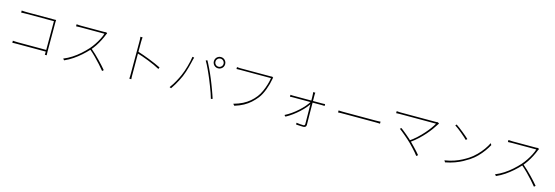

<svg xmlns="http://www.w3.org/2000/svg" viewBox="39 -2082 9902 3427"><g transform="rotate(15 4990.0 -368.5)"><path d="M187 -661Q209 -659 234.5 -657.5Q260 -656 282 -656H763Q778 -656 792.5 -656Q807 -656 824 -657Q823 -641 822.5 -624.5Q822 -608 822 -595V-80Q822 -52 823.5 -28.5Q825 -5 825 -5H790Q790 -5 791 -28.5Q792 -52 792 -78V-626H283Q259 -626 230 -625Q201 -624 187 -623ZM174 -100Q187 -99 215 -97Q243 -95 271 -95H803V-64H272Q240 -64 215 -63.5Q190 -63 174 -62Z M1766 -660Q1763 -656 1758.5 -648Q1754 -640 1752 -635Q1733 -584 1702 -523Q1671 -462 1633 -404.5Q1595 -347 1555 -304Q1500 -244 1436 -187.5Q1372 -131 1300.5 -82.5Q1229 -34 1148 2L1124 -24Q1205 -57 1278 -104.5Q1351 -152 1416.5 -210.5Q1482 -269 1538 -331Q1573 -371 1610 -425.5Q1647 -480 1677 -538Q1707 -596 1721 -643Q1714 -643 1680.5 -643Q1647 -643 1599.5 -643Q1552 -643 1499.5 -643Q1447 -643 1399.5 -643Q1352 -643 1320 -643Q1288 -643 1281 -643Q1266 -643 1246.5 -642Q1227 -641 1212 -640.5Q1197 -640 1197 -640V-678Q1197 -678 1211.5 -677Q1226 -676 1245.5 -674.5Q1265 -673 1281 -673Q1288 -673 1318.5 -673Q1349 -673 1394 -673Q1439 -673 1488.5 -673Q1538 -673 1583.5 -673Q1629 -673 1660.5 -673Q1692 -673 1700 -673Q1716 -673 1727 -674Q1738 -675 1746 -677ZM1568 -326Q1611 -290 1654 -249Q1697 -208 1738 -165.5Q1779 -123 1814.5 -84Q1850 -45 1877 -12L1852 10Q1817 -34 1766.5 -90Q1716 -146 1659.5 -203Q1603 -260 1548 -306Z M2360 -81Q2360 -90 2360 -130.5Q2360 -171 2360 -230.5Q2360 -290 2360 -357Q2360 -424 2360 -487.5Q2360 -551 2360 -599.5Q2360 -648 2360 -669Q2360 -685 2359 -711Q2358 -737 2355 -757H2395Q2393 -738 2391.5 -710.5Q2390 -683 2390 -669Q2390 -619 2390 -557.5Q2390 -496 2390 -432Q2390 -368 2390.5 -307.5Q2391 -247 2391 -198Q2391 -149 2391 -117.5Q2391 -86 2391 -81Q2391 -63 2391 -45.5Q2391 -28 2392 -12Q2393 4 2394 17H2357Q2359 -2 2359.5 -28.5Q2360 -55 2360 -81ZM2384 -491Q2433 -476 2490.5 -455.5Q2548 -435 2608 -411.5Q2668 -388 2724 -363.5Q2780 -339 2826 -316L2813 -285Q2770 -309 2713.5 -334.5Q2657 -360 2596.5 -384Q2536 -408 2480.5 -427Q2425 -446 2384 -458Z M3764 -675Q3764 -644 3785.5 -622.5Q3807 -601 3838 -601Q3869 -601 3891 -622.5Q3913 -644 3913 -675Q3913 -706 3891 -728Q3869 -750 3838 -750Q3807 -750 3785.5 -728Q3764 -706 3764 -675ZM3734 -675Q3734 -704 3748 -728Q3762 -752 3785.5 -766Q3809 -780 3838 -780Q3867 -780 3891 -766Q3915 -752 3929 -728Q3943 -704 3943 -675Q3943 -646 3929 -622.5Q3915 -599 3891 -585Q3867 -571 3838 -571Q3809 -571 3785.5 -585Q3762 -599 3748 -622.5Q3734 -646 3734 -675ZM3243 -290Q3259 -326 3275 -372Q3291 -418 3305 -468Q3319 -518 3329.5 -565.5Q3340 -613 3345 -652L3378 -646Q3376 -638 3374 -631.5Q3372 -625 3370 -617.5Q3368 -610 3365 -600Q3360 -580 3351.5 -542.5Q3343 -505 3330.5 -459Q3318 -413 3302.5 -365Q3287 -317 3269 -275Q3250 -232 3227 -187.5Q3204 -143 3177.5 -98.5Q3151 -54 3121 -11L3091 -24Q3139 -88 3178.5 -160Q3218 -232 3243 -290ZM3735 -346Q3719 -384 3701 -425.5Q3683 -467 3663.5 -508.5Q3644 -550 3625.5 -586.5Q3607 -623 3590 -650L3619 -661Q3633 -636 3650.5 -601Q3668 -566 3687.5 -526Q3707 -486 3726 -442.5Q3745 -399 3763 -356Q3780 -316 3797.5 -270Q3815 -224 3832 -178.5Q3849 -133 3863 -92Q3877 -51 3887 -20L3857 -11Q3846 -54 3825 -112Q3804 -170 3780.5 -232Q3757 -294 3735 -346Z M4833 -664Q4830 -657 4828.5 -652Q4827 -647 4825 -633Q4818 -591 4804.5 -541Q4791 -491 4772 -439.5Q4753 -388 4729 -341.5Q4705 -295 4677 -260Q4631 -203 4578 -155Q4525 -107 4455.5 -68.5Q4386 -30 4292 -1L4265 -31Q4360 -57 4430.5 -93Q4501 -129 4555.5 -175.5Q4610 -222 4653 -278Q4691 -327 4720.5 -393Q4750 -459 4770 -526.5Q4790 -594 4797 -647Q4783 -647 4740 -647Q4697 -647 4637.5 -647Q4578 -647 4513 -647Q4448 -647 4389.5 -647Q4331 -647 4290.5 -647Q4250 -647 4240 -647Q4215 -647 4197 -646.5Q4179 -646 4160 -645V-681Q4173 -680 4185 -678.5Q4197 -677 4211 -676.5Q4225 -676 4241 -676Q4249 -676 4280.5 -676Q4312 -676 4358.5 -676Q4405 -676 4459 -676Q4513 -676 4566.5 -676Q4620 -676 4666 -676Q4712 -676 4743 -676Q4774 -676 4781 -676Q4789 -676 4795.5 -676.5Q4802 -677 4810 -679Z M5629 -601Q5627 -588 5626.5 -575.5Q5626 -563 5626 -549Q5626 -538 5626.5 -503Q5627 -468 5627.5 -417.5Q5628 -367 5628.5 -309.5Q5629 -252 5629.5 -194.5Q5630 -137 5631 -88Q5632 -39 5632 -6Q5632 19 5616.5 31Q5601 43 5579 43Q5564 43 5538.5 42Q5513 41 5487.5 39.5Q5462 38 5445 37L5443 4Q5474 9 5511 12Q5548 15 5573 15Q5587 15 5594 7Q5601 -1 5601 -13Q5601 -44 5600.5 -92.5Q5600 -141 5599.5 -197.5Q5599 -254 5598 -311Q5597 -368 5596.5 -418Q5596 -468 5595.5 -503Q5595 -538 5594 -549Q5594 -560 5592.5 -574Q5591 -588 5589 -601ZM5210 -450Q5227 -448 5239.5 -447.5Q5252 -447 5268 -447Q5274 -447 5303.5 -447Q5333 -447 5377.5 -447Q5422 -447 5474.5 -447Q5527 -447 5580 -447Q5633 -447 5679 -447Q5725 -447 5757 -447Q5789 -447 5798 -447Q5809 -447 5825.5 -448Q5842 -449 5850 -450V-414Q5842 -415 5826 -416Q5810 -417 5797 -417Q5788 -417 5756.5 -417Q5725 -417 5679 -417Q5633 -417 5580.5 -417Q5528 -417 5475 -417Q5422 -417 5377.5 -417Q5333 -417 5303.5 -417Q5274 -417 5268 -417Q5250 -417 5237.5 -416.5Q5225 -416 5210 -414ZM5200 -74Q5260 -104 5320 -146.5Q5380 -189 5433.5 -237.5Q5487 -286 5528 -334Q5569 -382 5593 -424H5609L5610 -400Q5589 -362 5550 -315.5Q5511 -269 5458.5 -220.5Q5406 -172 5346 -127.5Q5286 -83 5224 -50Z M6112 -403Q6124 -402 6140 -401Q6156 -400 6178 -399.5Q6200 -399 6230 -399Q6236 -399 6266.5 -399Q6297 -399 6343 -399Q6389 -399 6443.5 -399Q6498 -399 6553.5 -399Q6609 -399 6658 -399Q6707 -399 6741.5 -399Q6776 -399 6789 -399Q6829 -399 6851.5 -400.5Q6874 -402 6887 -403V-365Q6874 -366 6849.5 -367Q6825 -368 6790 -368Q6777 -368 6742 -368Q6707 -368 6658.5 -368Q6610 -368 6554.5 -368Q6499 -368 6444.5 -368Q6390 -368 6344 -368Q6298 -368 6267.5 -368Q6237 -368 6230 -368Q6190 -368 6160.5 -367.5Q6131 -367 6112 -365Z M7905 -638Q7901 -634 7896.5 -628.5Q7892 -623 7889 -618Q7862 -574 7824 -521.5Q7786 -469 7736.5 -412.5Q7687 -356 7625.5 -298.5Q7564 -241 7489 -188L7465 -207Q7536 -256 7597.5 -313Q7659 -370 7709.5 -427.5Q7760 -485 7796.5 -536Q7833 -587 7853 -624Q7833 -624 7791 -624Q7749 -624 7692 -624Q7635 -624 7572 -624Q7509 -624 7447.5 -624Q7386 -624 7334 -624Q7282 -624 7247.5 -624Q7213 -624 7205 -624Q7186 -624 7169.5 -623.5Q7153 -623 7139.5 -622.5Q7126 -622 7117 -621V-659Q7131 -658 7144.5 -656.5Q7158 -655 7173 -654.5Q7188 -654 7205 -654Q7213 -654 7247 -654Q7281 -654 7332 -654Q7383 -654 7443 -654Q7503 -654 7565 -654Q7627 -654 7683 -654Q7739 -654 7781 -654Q7823 -654 7843 -654Q7869 -654 7878 -658ZM7490 -168Q7467 -191 7434 -220.5Q7401 -250 7366 -279.5Q7331 -309 7301 -333.5Q7271 -358 7253 -370L7277 -389Q7291 -379 7320 -356Q7349 -333 7384.5 -303.5Q7420 -274 7454.5 -243Q7489 -212 7514 -187Q7544 -157 7577.5 -122Q7611 -87 7640.5 -54.5Q7670 -22 7689 2L7661 24Q7645 1 7616.5 -32Q7588 -65 7554.5 -100.5Q7521 -136 7490 -168Z M8213 -705Q8240 -687 8275 -661Q8310 -635 8346 -605.5Q8382 -576 8413.5 -549.5Q8445 -523 8464 -504L8441 -481Q8423 -499 8393 -526Q8363 -553 8327.5 -582.5Q8292 -612 8257 -639Q8222 -666 8193 -684ZM8167 -31Q8263 -46 8339.5 -72.5Q8416 -99 8476.5 -131Q8537 -163 8583 -193Q8652 -239 8711 -299Q8770 -359 8815 -422Q8860 -485 8886 -541L8905 -510Q8875 -454 8831 -393Q8787 -332 8730.5 -274.5Q8674 -217 8603 -170Q8554 -138 8494 -105.5Q8434 -73 8359 -45.5Q8284 -18 8187 1Z M9746 -660Q9743 -656 9738.5 -648Q9734 -640 9732 -635Q9713 -584 9682 -523Q9651 -462 9613 -404.5Q9575 -347 9535 -304Q9480 -244 9416 -187.5Q9352 -131 9280.5 -82.5Q9209 -34 9128 2L9104 -24Q9185 -57 9258 -104.5Q9331 -152 9396.5 -210.5Q9462 -269 9518 -331Q9553 -371 9590 -425.5Q9627 -480 9657 -538Q9687 -596 9701 -643Q9694 -643 9660.5 -643Q9627 -643 9579.5 -643Q9532 -643 9479.5 -643Q9427 -643 9379.5 -643Q9332 -643 9300 -643Q9268 -643 9261 -643Q9246 -643 9226.5 -642Q9207 -641 9192 -640.5Q9177 -640 9177 -640V-678Q9177 -678 9191.5 -677Q9206 -676 9225.5 -674.5Q9245 -673 9261 -673Q9268 -673 9298.5 -673Q9329 -673 9374 -673Q9419 -673 9468.5 -673Q9518 -673 9563.5 -673Q9609 -673 9640.5 -673Q9672 -673 9680 -673Q9696 -673 9707 -674Q9718 -675 9726 -677ZM9548 -326Q9591 -290 9634 -249Q9677 -208 9718 -165.5Q9759 -123 9794.5 -84Q9830 -45 9857 -12L9832 10Q9797 -34 9746.5 -90Q9696 -146 9639.5 -203Q9583 -260 9528 -306Z"/></g></svg>

Font: Shanggu Sans SC VF
Style: Regular
Weight: 250
Designer: GuiWonder
Version: Version 1.021